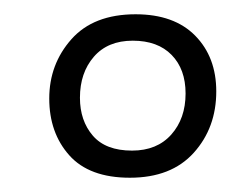

<svg xmlns="http://www.w3.org/2000/svg" viewBox="-20 -801 332 269"><path d="M162 -552Q105 -552 77 -583.5Q49 -615 49 -663Q49 -711 80 -746Q111 -781 170 -781Q224 -781 253.5 -751Q283 -721 283 -673Q283 -622 251.5 -587Q220 -552 162 -552ZM165 -590Q200 -590 220 -612.5Q240 -635 240 -670Q240 -704 220.5 -724Q201 -744 166 -744Q131 -744 111.5 -721.5Q92 -699 92 -664Q92 -632 110 -611Q128 -590 165 -590Z"/></svg>

Font: Literata 36pt Light
Style: Italic
Weight: 300
Italic angle: -2°
Designer: Latin by Veronika Burian and Jose Scaglione. Greek by Irene Vlachou. Cyrillic by Vera Evstafieva
Foundry: TypeTogether
Version: Version 3.002